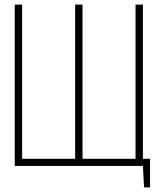

<svg xmlns="http://www.w3.org/2000/svg" viewBox="-20 -720 695 833"><path d="M585 -31V0H600L605 93H631V-31ZM568 -700V-31H338V-700H306V-31H76V-700H44V0H600V-700Z"/></svg>

Font: Advent Pro ExtraLight
Style: Regular
Weight: 250
Version: Version 3.000